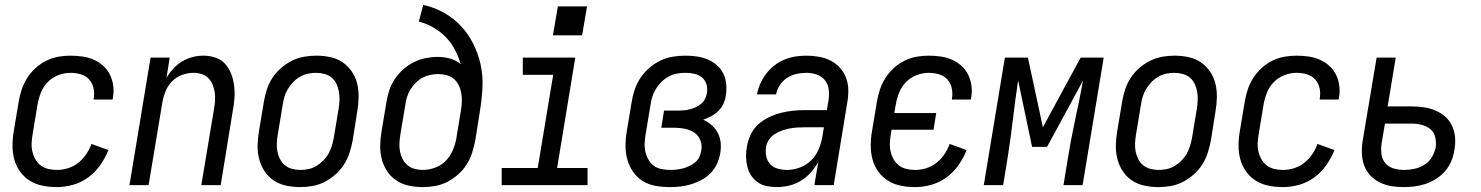

<svg xmlns="http://www.w3.org/2000/svg" viewBox="-20 -755 6040 783"><path d="M213 8Q183 8 154.5 2.5Q126 -3 102.5 -17.5Q79 -32 62.5 -54.5Q46 -77 38.5 -104Q31 -131 31 -160.5Q31 -190 36 -219L56 -339Q60 -364 68 -388.5Q76 -413 90 -435.5Q104 -458 124 -476.5Q144 -495 168 -507Q192 -519 217 -523.5Q242 -528 267 -528Q292 -528 316.5 -524.5Q341 -521 362.5 -511.5Q384 -502 401.5 -486Q419 -470 429 -449Q439 -428 442 -403.5Q445 -379 440 -354Q440 -353 440 -351.5Q440 -350 439 -349H362Q362 -350 362 -350.5Q362 -351 362 -352Q366 -374 361.5 -395Q357 -416 343.5 -431Q330 -446 309.5 -452Q289 -458 267 -458Q243 -458 218 -448.5Q193 -439 174.5 -420Q156 -401 146.5 -376.5Q137 -352 133 -328L113 -208Q110 -190 109 -172Q108 -154 112 -137Q116 -120 124.5 -105Q133 -90 146.5 -80Q160 -70 177 -66Q194 -62 213 -62Q235 -62 257.5 -69Q280 -76 299 -91Q318 -106 331.5 -126Q345 -146 353 -168L422 -143Q410 -112 389.5 -82.5Q369 -53 340.5 -32Q312 -11 278.5 -1.5Q245 8 213 8Z M508 0 594 -520H672L659 -438Q671 -458 687 -475.5Q703 -493 723.5 -505Q744 -517 766 -522.5Q788 -528 810 -528Q836 -528 860 -519.5Q884 -511 899.5 -493Q915 -475 923.5 -452Q932 -429 935 -404Q938 -379 936 -353Q934 -327 929 -301L880 0H801L853 -312Q856 -329 857 -346Q858 -363 855.5 -379.5Q853 -396 846.5 -411Q840 -426 829 -437Q818 -448 802 -453Q786 -458 768 -458Q746 -458 722.5 -449.5Q699 -441 681.5 -423Q664 -405 655 -382.5Q646 -360 642 -337L586 0Z M1204 8Q1175 8 1147 2Q1119 -4 1096.5 -19Q1074 -34 1059 -56.5Q1044 -79 1037 -106Q1030 -133 1030.5 -161.5Q1031 -190 1036 -219L1056 -339Q1060 -364 1068 -389Q1076 -414 1090.5 -436.5Q1105 -459 1125.5 -477Q1146 -495 1170 -507Q1194 -519 1219.5 -523.5Q1245 -528 1270 -528Q1299 -528 1327 -522Q1355 -516 1377 -501Q1399 -486 1414.5 -463.5Q1430 -441 1436.5 -414Q1443 -387 1442.5 -358.5Q1442 -330 1437 -301L1418 -181Q1413 -156 1405 -131Q1397 -106 1382.5 -83.5Q1368 -61 1347.5 -43Q1327 -25 1303.5 -13Q1280 -1 1254.5 3.5Q1229 8 1204 8ZM1205 -62Q1221 -62 1238 -65.5Q1255 -69 1270 -78Q1285 -87 1298 -100Q1311 -113 1319.5 -128Q1328 -143 1333 -159.5Q1338 -176 1341 -192L1361 -312Q1364 -330 1364.5 -347.5Q1365 -365 1362 -381.5Q1359 -398 1352 -413Q1345 -428 1332.5 -438.5Q1320 -449 1303 -453.5Q1286 -458 1269 -458Q1252 -458 1235.5 -454.5Q1219 -451 1203.5 -442Q1188 -433 1175.5 -420Q1163 -407 1154 -392Q1145 -377 1140 -360.5Q1135 -344 1133 -328L1113 -208Q1110 -190 1109 -172.5Q1108 -155 1111 -138.5Q1114 -122 1121.5 -107Q1129 -92 1141.5 -81.5Q1154 -71 1170.5 -66.5Q1187 -62 1205 -62Z M1704 8Q1675 8 1647 2Q1619 -4 1596.5 -19Q1574 -34 1559 -56.5Q1544 -79 1537 -106Q1530 -133 1530.5 -161.5Q1531 -190 1536 -219L1556 -339Q1560 -364 1568 -388Q1576 -412 1590.5 -433.5Q1605 -455 1625 -472.5Q1645 -490 1668 -501.5Q1691 -513 1716 -518Q1741 -523 1765 -523Q1791 -523 1816 -516Q1841 -509 1859 -493Q1850 -524 1835 -552.5Q1820 -581 1798 -603.5Q1776 -626 1748 -642.5Q1720 -659 1688 -667L1706 -735Q1752 -725 1791.5 -702.5Q1831 -680 1861 -647.5Q1891 -615 1911 -574.5Q1931 -534 1940.5 -489.5Q1950 -445 1947.5 -397Q1945 -349 1937 -301L1918 -181Q1913 -156 1905 -131Q1897 -106 1882.5 -83.5Q1868 -61 1847.5 -43Q1827 -25 1803.5 -13Q1780 -1 1754.5 3.5Q1729 8 1704 8ZM1705 -62Q1728 -62 1752.5 -70.5Q1777 -79 1795.5 -97Q1814 -115 1824.5 -138Q1835 -161 1840 -185L1860 -306Q1863 -324 1863.5 -341.5Q1864 -359 1861 -376Q1858 -393 1850.5 -408Q1843 -423 1830.5 -433.5Q1818 -444 1801.5 -448.5Q1785 -453 1767 -453Q1751 -453 1734.5 -449.5Q1718 -446 1703 -438Q1688 -430 1675.5 -417.5Q1663 -405 1654 -390.5Q1645 -376 1640 -360Q1635 -344 1633 -328L1613 -208Q1610 -190 1609 -172.5Q1608 -155 1611 -138.5Q1614 -122 1621.5 -107Q1629 -92 1641.5 -81.5Q1654 -71 1670.5 -66.5Q1687 -62 1705 -62Z M2026 0V-70H2173L2236 -450H2112V-520H2326L2252 -70H2376V0ZM2235 -611 2255 -729H2374L2354 -611Z M2712 8Q2682 8 2653.5 3Q2625 -2 2601.5 -16.5Q2578 -31 2562 -54Q2546 -77 2538.5 -104Q2531 -131 2531 -160.5Q2531 -190 2536 -219L2556 -339Q2560 -365 2568.5 -390Q2577 -415 2592 -437.5Q2607 -460 2628.5 -478.5Q2650 -497 2674.5 -508.5Q2699 -520 2725 -524Q2751 -528 2776 -528Q2800 -528 2823 -524.5Q2846 -521 2866 -512.5Q2886 -504 2903 -489.5Q2920 -475 2929.5 -455.5Q2939 -436 2941.5 -413Q2944 -390 2940 -366Q2938 -349 2930.5 -332.5Q2923 -316 2910 -303Q2897 -290 2881 -281.5Q2865 -273 2848 -267Q2867 -258 2882.5 -244.5Q2898 -231 2907.5 -212.5Q2917 -194 2919 -172Q2921 -150 2917 -128Q2913 -107 2903.5 -86Q2894 -65 2877.5 -48.5Q2861 -32 2840.5 -21Q2820 -10 2798.5 -3.5Q2777 3 2755.5 5.5Q2734 8 2712 8ZM2714 -62Q2727 -62 2740 -63.5Q2753 -65 2766 -68.5Q2779 -72 2791.5 -78Q2804 -84 2815 -93Q2826 -102 2832 -115Q2838 -128 2840 -141Q2844 -162 2836.5 -182Q2829 -202 2812.5 -213.5Q2796 -225 2775 -229.5Q2754 -234 2732 -234H2677L2688 -304H2744Q2756 -304 2768.5 -305Q2781 -306 2793 -309Q2805 -312 2817 -317.5Q2829 -323 2839 -331.5Q2849 -340 2855 -351.5Q2861 -363 2863 -376Q2866 -394 2861 -411Q2856 -428 2843 -439Q2830 -450 2812 -454Q2794 -458 2776 -458Q2759 -458 2741.5 -455Q2724 -452 2708 -443.5Q2692 -435 2678.5 -422Q2665 -409 2655.5 -393.5Q2646 -378 2640.5 -361.5Q2635 -345 2633 -328L2613 -208Q2610 -190 2609 -171.5Q2608 -153 2612 -136Q2616 -119 2624.5 -104Q2633 -89 2646.5 -79Q2660 -69 2677.5 -65.5Q2695 -62 2714 -62Z M3149 8Q3128 8 3107.5 4Q3087 0 3071 -11Q3055 -22 3044 -38.5Q3033 -55 3028 -74.5Q3023 -94 3022.5 -115Q3022 -136 3026 -157Q3030 -181 3041 -205Q3052 -229 3071.5 -247Q3091 -265 3115 -276.5Q3139 -288 3164 -294.5Q3189 -301 3213.5 -303.5Q3238 -306 3263 -306H3352L3359 -347Q3362 -369 3359.5 -390.5Q3357 -412 3344 -428Q3331 -444 3310.5 -451Q3290 -458 3268 -458Q3248 -458 3228 -453.5Q3208 -449 3190 -437.5Q3172 -426 3160 -407.5Q3148 -389 3145 -370H3067Q3071 -392 3080.5 -413.5Q3090 -435 3104.5 -454Q3119 -473 3138 -488Q3157 -503 3179 -512Q3201 -521 3223.5 -524.5Q3246 -528 3268 -528Q3294 -528 3319.5 -523.5Q3345 -519 3367 -508Q3389 -497 3405.5 -478.5Q3422 -460 3430.5 -437Q3439 -414 3439.5 -388Q3440 -362 3435 -335L3380 0H3301L3317 -94Q3304 -71 3286 -51Q3268 -31 3245.5 -17.5Q3223 -4 3198 2Q3173 8 3149 8ZM3190 -62Q3216 -62 3242.5 -72Q3269 -82 3289 -102Q3309 -122 3319.5 -148Q3330 -174 3334 -200L3340 -236H3263Q3247 -236 3231.5 -235Q3216 -234 3200 -231Q3184 -228 3168.5 -222.5Q3153 -217 3139 -208Q3125 -199 3115.5 -184.5Q3106 -170 3104 -155Q3101 -135 3105 -116.5Q3109 -98 3121.5 -85Q3134 -72 3152.5 -67Q3171 -62 3190 -62Z M3713 8Q3683 8 3654.5 2.5Q3626 -3 3602.5 -17.5Q3579 -32 3562.5 -54.5Q3546 -77 3538.5 -104Q3531 -131 3531 -160.5Q3531 -190 3536 -219L3556 -339Q3560 -364 3568 -388.5Q3576 -413 3590 -435.5Q3604 -458 3624 -476.5Q3644 -495 3668 -507Q3692 -519 3717 -523.5Q3742 -528 3767 -528Q3792 -528 3816.5 -524.5Q3841 -521 3862.5 -511.5Q3884 -502 3901.5 -486Q3919 -470 3929 -449Q3939 -428 3942 -403.5Q3945 -379 3940 -354Q3940 -353 3940 -351.5Q3940 -350 3939 -349H3862Q3862 -350 3862 -350.5Q3862 -351 3862 -352Q3866 -374 3861.5 -395Q3857 -416 3843.5 -431Q3830 -446 3809.5 -452Q3789 -458 3767 -458Q3743 -458 3718 -448.5Q3693 -439 3674.5 -420Q3656 -401 3646.5 -376.5Q3637 -352 3633 -328L3627 -294H3798L3787 -226H3616L3613 -208Q3610 -190 3609 -172Q3608 -154 3612 -137Q3616 -120 3624.5 -105Q3633 -90 3646.5 -80Q3660 -70 3677 -66Q3694 -62 3713 -62Q3735 -62 3757.5 -69Q3780 -76 3799 -91Q3818 -106 3831.5 -126Q3845 -146 3853 -168L3922 -143Q3910 -112 3889.5 -82.5Q3869 -53 3840.5 -32Q3812 -11 3778.5 -1.5Q3745 8 3713 8Z M3992 0 4078 -520H4172L4233 -236L4387 -520H4481L4395 0H4317L4334 -104Q4347 -185 4364.5 -266Q4382 -347 4397 -427L4250 -156H4189L4132 -427Q4120 -347 4110.5 -266Q4101 -185 4088 -104L4071 0Z M4704 8Q4675 8 4647 2Q4619 -4 4596.5 -19Q4574 -34 4559 -56.5Q4544 -79 4537 -106Q4530 -133 4530.5 -161.5Q4531 -190 4536 -219L4556 -339Q4560 -364 4568 -389Q4576 -414 4590.5 -436.5Q4605 -459 4625.5 -477Q4646 -495 4670 -507Q4694 -519 4719.5 -523.5Q4745 -528 4770 -528Q4799 -528 4827 -522Q4855 -516 4877 -501Q4899 -486 4914.5 -463.5Q4930 -441 4936.5 -414Q4943 -387 4942.5 -358.5Q4942 -330 4937 -301L4918 -181Q4913 -156 4905 -131Q4897 -106 4882.5 -83.5Q4868 -61 4847.5 -43Q4827 -25 4803.5 -13Q4780 -1 4754.5 3.5Q4729 8 4704 8ZM4705 -62Q4721 -62 4738 -65.5Q4755 -69 4770 -78Q4785 -87 4798 -100Q4811 -113 4819.5 -128Q4828 -143 4833 -159.5Q4838 -176 4841 -192L4861 -312Q4864 -330 4864.5 -347.5Q4865 -365 4862 -381.5Q4859 -398 4852 -413Q4845 -428 4832.5 -438.5Q4820 -449 4803 -453.5Q4786 -458 4769 -458Q4752 -458 4735.5 -454.5Q4719 -451 4703.5 -442Q4688 -433 4675.5 -420Q4663 -407 4654 -392Q4645 -377 4640 -360.5Q4635 -344 4633 -328L4613 -208Q4610 -190 4609 -172.5Q4608 -155 4611 -138.5Q4614 -122 4621.5 -107Q4629 -92 4641.5 -81.5Q4654 -71 4670.5 -66.5Q4687 -62 4705 -62Z M5213 8Q5183 8 5154.5 2.5Q5126 -3 5102.5 -17.5Q5079 -32 5062.5 -54.5Q5046 -77 5038.5 -104Q5031 -131 5031 -160.5Q5031 -190 5036 -219L5056 -339Q5060 -364 5068 -388.5Q5076 -413 5090 -435.5Q5104 -458 5124 -476.5Q5144 -495 5168 -507Q5192 -519 5217 -523.5Q5242 -528 5267 -528Q5292 -528 5316.5 -524.5Q5341 -521 5362.5 -511.5Q5384 -502 5401.5 -486Q5419 -470 5429 -449Q5439 -428 5442 -403.5Q5445 -379 5440 -354Q5440 -353 5440 -351.5Q5440 -350 5439 -349H5362Q5362 -350 5362 -350.5Q5362 -351 5362 -352Q5366 -374 5361.5 -395Q5357 -416 5343.5 -431Q5330 -446 5309.5 -452Q5289 -458 5267 -458Q5243 -458 5218 -448.5Q5193 -439 5174.5 -420Q5156 -401 5146.5 -376.5Q5137 -352 5133 -328L5113 -208Q5110 -190 5109 -172Q5108 -154 5112 -137Q5116 -120 5124.5 -105Q5133 -90 5146.5 -80Q5160 -70 5177 -66Q5194 -62 5213 -62Q5235 -62 5257.5 -69Q5280 -76 5299 -91Q5318 -106 5331.5 -126Q5345 -146 5353 -168L5422 -143Q5410 -112 5389.5 -82.5Q5369 -53 5340.5 -32Q5312 -11 5278.5 -1.5Q5245 8 5213 8Z M5705 8Q5679 8 5654 4Q5629 0 5607 -11Q5585 -22 5568.5 -39.5Q5552 -57 5543.5 -80Q5535 -103 5534 -128.5Q5533 -154 5537 -180L5594 -520H5672L5639 -321H5736Q5761 -321 5786 -317.5Q5811 -314 5833.5 -304.5Q5856 -295 5874 -279Q5892 -263 5902 -241Q5912 -219 5914 -194Q5916 -169 5911 -143Q5908 -121 5899 -99Q5890 -77 5874.5 -58.5Q5859 -40 5838 -26.5Q5817 -13 5795 -5.5Q5773 2 5750 5Q5727 8 5705 8ZM5706 -62Q5727 -62 5748 -66.5Q5769 -71 5788 -82.5Q5807 -94 5819 -113.5Q5831 -133 5835 -154Q5838 -175 5833 -195.5Q5828 -216 5813 -228.5Q5798 -241 5777.5 -246Q5757 -251 5736 -251H5628L5614 -168Q5611 -147 5614 -125.5Q5617 -104 5630 -89Q5643 -74 5663.5 -68Q5684 -62 5706 -62Z"/></svg>

Font: Iosevka SS04
Style: Italic
Weight: 400
Italic angle: -9°
Monospace: yes
Designer: Belleve Invis
Foundry: Belleve Invis
Version: Version 19.0.0; ttfautohint (v1.8.4)